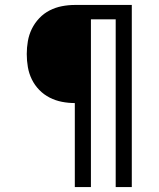

<svg xmlns="http://www.w3.org/2000/svg" viewBox="-20 -755 640 775"><path d="M282 0V-339Q256 -339 230 -344Q204 -349 180.5 -361Q157 -373 138.5 -392Q120 -411 108.5 -434.5Q97 -458 92.5 -484Q88 -510 88 -537Q88 -563 92.5 -589Q97 -615 108.5 -638.5Q120 -662 138.5 -681.5Q157 -701 180.5 -713Q204 -725 230 -730Q256 -735 282 -735H512V0H447V-677H347V0Z"/></svg>

Font: Iosevka Aile Custom Light
Style: Regular
Weight: 300
Designer: Belleve Invis
Foundry: Belleve Invis
Version: Version 17.0.2; ttfautohint (v1.8.3)